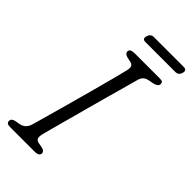

<svg xmlns="http://www.w3.org/2000/svg" viewBox="-254 -892 958 958"><g transform="rotate(45 225.0 -412.5)"><path d="M170 -86Q166 -66.5 170.2 -57.2Q174.5 -48 188 -45L216 -40Q237 -34.5 236.5 -19.5Q236.5 -10 228.2 -5Q220 0 208 0H29Q5.5 0 5.5 -18Q5 -35 29 -40L55 -44.5Q88.5 -51 100 -87Q104 -101 114.8 -139.2Q125.5 -177.5 140.2 -230.2Q155 -283 171 -341.2Q187 -399.5 201.8 -454.5Q216.5 -509.5 227.8 -552.2Q239 -595 243.5 -615.5Q247 -631.5 243.5 -641.2Q240 -651 224.5 -654.5L199.5 -660Q178 -666 178 -681Q178 -700 211.5 -700H388.5Q401.5 -700 406.2 -696Q411 -692 411 -683.5Q411 -666.5 385 -660L354 -654Q324 -648 315.5 -619Q309.5 -596.5 297 -552.2Q284.5 -508 269 -451.5Q253.5 -395 237.2 -335.5Q221 -276 206.8 -223.2Q192.5 -170.5 182.5 -133.8Q172.5 -97 170 -86ZM192 -801Q198.5 -825 221 -825H432.5Q455 -825 449 -801Q442.5 -777.5 419.5 -777.5H208.5Q185.5 -777.5 192 -801Z"/></g></svg>

Font: Fraunces 72pt S100 Light
Style: Italic
Weight: 300
Italic angle: -16°
Version: Version 1.000; ttfautohint (v1.8.3)